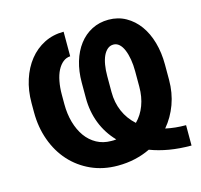

<svg xmlns="http://www.w3.org/2000/svg" viewBox="-85 -631 770 734"><g transform="rotate(-15 300.0 -264.0)"><path d="M586.4 8.8Q539.6 8.8 499.3 2Q459 -4.9 424.3 -18.1Q396 -4.4 363.8 2.9Q331.5 10.3 294.9 10.3Q237.3 10.3 189.9 -11.2Q142.6 -32.7 108.6 -70.3Q74.7 -107.9 56.2 -159.2Q37.6 -210.4 37.6 -270V-306.2Q37.6 -356 51.3 -398.2Q64.9 -440.4 89.8 -471.7Q114.7 -502.9 149.4 -520.5Q184.1 -538.1 226.6 -538.1V-440.9Q210.4 -439.9 197.8 -429.7Q185.1 -419.4 176 -401.9Q167 -384.3 162.4 -360.1Q157.7 -335.9 157.7 -307.1V-270Q157.7 -231 167.2 -197.5Q176.8 -164.1 194.3 -139.6Q211.9 -115.2 237.3 -101.3Q262.7 -87.4 294.9 -87.4Q299.8 -87.4 304.7 -87.4Q309.6 -87.4 314.5 -88.4Q279.3 -125 261.2 -171.4Q243.2 -217.8 243.2 -271V-332.5Q243.2 -377 254.4 -414.6Q265.6 -452.1 286.6 -479.7Q307.6 -507.3 337.4 -522.7Q367.2 -538.1 403.8 -538.1Q441.4 -538.1 471.9 -521Q502.4 -503.9 523.9 -474.4Q545.4 -444.8 556.9 -404.3Q568.4 -363.8 568.4 -316.9V-256.3Q568.4 -204.6 552 -159.9Q535.6 -115.2 505.9 -80.1Q543.5 -71.8 586.4 -71.8ZM343.8 -267.6Q343.8 -226.1 358.9 -191.2Q374 -156.2 403.3 -129.9Q426.8 -153.3 439.2 -186.5Q451.7 -219.7 451.7 -259.8V-321.8Q451.7 -346.7 448 -368.4Q444.3 -390.1 437.5 -406.5Q430.7 -422.9 420.7 -432.1Q410.6 -441.4 397.5 -441.4Q384.3 -441.4 374.3 -433.1Q364.3 -424.8 357.4 -410.2Q350.6 -395.5 347.2 -375.2Q343.8 -355 343.8 -331.1Z"/></g></svg>

Font: Roboto Mono
Style: Regular
Weight: 500
Designer: Google
Version: Version 2.000986; 2015; ttfautohint (v1.3)